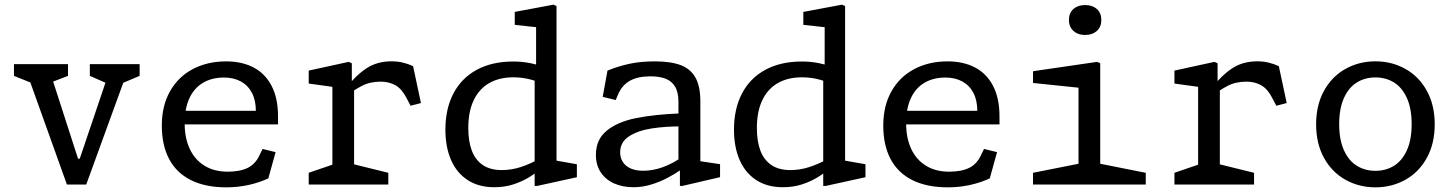

<svg xmlns="http://www.w3.org/2000/svg" viewBox="-20 -793 6240 825"><path d="M97 -476.2 127.7 -431.7 40 -467V-517.5H272.2V-467L180.2 -431.7L197.5 -476.2L315.3 -111.2H322.7L446.2 -476.2L446.5 -431.7L366 -467V-517.5H580V-467L496.3 -431.7L523.8 -476.2L350.5 0H267.5Z M675.3 -253.7Q675.3 -338.2 710.4 -400.5Q745.5 -462.8 808.3 -496.1Q871.2 -529.3 951.8 -529.3Q1019.2 -529.3 1069.3 -503.2Q1119.5 -477 1147.1 -424Q1174.7 -371 1174.7 -292.3V-258.5H755.3V-316.8H1101L1079.5 -294.7V-314.7Q1079.5 -361.2 1062.7 -393.7Q1045.8 -426.2 1014.9 -443Q984 -459.8 942.8 -459.8Q890.3 -459.8 852.2 -437.3Q814.2 -414.8 793.8 -370.8Q773.5 -326.7 773.5 -263.7Q773.5 -200.3 795.2 -153.5Q817 -106.7 858.7 -81Q900.3 -55.3 958.5 -55.3Q1012.2 -55.3 1045.7 -72.3Q1079.2 -89.3 1096.7 -129.5L1108.2 -153L1164.2 -139.3L1133 -26.5Q1094.8 -8.7 1048.6 1.7Q1002.3 12 952.7 12Q863 12 800.9 -18.8Q738.8 -49.5 707.1 -109Q675.3 -168.5 675.3 -253.7Z M1306.5 -50.5 1428.3 -92.3 1408.2 -53.5V-448.3L1434.3 -416.3L1306.5 -434V-489.7L1478.5 -527.2L1491.8 -521V-432.7L1501.5 -425.7V-50.7L1479.2 -92.3L1648.5 -50.5V0H1306.5ZM1617.3 -442.2H1616.2Q1569.8 -442.2 1534.7 -423.9Q1499.5 -405.7 1464.8 -377.5L1464 -377L1470.5 -418.8Q1508.3 -468.7 1554.1 -499.1Q1599.8 -529.5 1662.3 -529.5Q1688 -529.5 1710.9 -524.1Q1733.8 -518.7 1755 -508.7L1788.8 -350.2L1744.2 -338.7L1726.8 -371.7Q1707 -410.7 1679.8 -426.2Q1652.7 -441.8 1617.3 -442.2Z M2277.3 -471.8 2283.5 -483.8V-700.3L2305.8 -673.8L2191.8 -686.2V-741.8L2358.2 -773L2371.3 -767V-80.2L2349.2 -106.7L2458.8 -87.2V-31.5L2287.7 6H2277.3ZM2336.3 -501.2V-424.3L2320.5 -431Q2284 -445.5 2252.4 -453.2Q2220.8 -460.8 2185.5 -460.8Q2126.7 -460.8 2083.3 -436.7Q2040 -412.5 2016.1 -363.7Q1992.2 -314.8 1992.2 -242.7Q1992.2 -185.2 2007.6 -145.1Q2023 -105 2055 -83.6Q2087 -62.2 2136.3 -62.2Q2177.8 -62.2 2217.5 -75.2Q2257.2 -88.2 2298.5 -110.8Q2304.2 -114 2309.8 -117.2L2313.2 -75.3Q2285.7 -51.7 2255.8 -32.8Q2225.8 -14 2187.4 -1.2Q2149 11.5 2104.3 11.5Q2036 11.5 1988.7 -19.8Q1941.3 -51.2 1917.6 -106.8Q1893.8 -162.3 1893.8 -235.8Q1893.8 -325.2 1928.2 -391.2Q1962.7 -457.3 2028.4 -493Q2094.2 -528.7 2185.5 -528.7Q2224.5 -528.7 2260.2 -521.3Q2296 -514 2336.3 -501.2Z M2901.5 -74.7 2895.2 -86.5V-355.3Q2895.2 -397.3 2880.2 -421.5Q2865.2 -445.7 2838.3 -455.5Q2811.5 -465.3 2772.7 -465Q2719.7 -464.7 2686.1 -445.7Q2652.5 -426.7 2635.8 -387.2L2625.7 -363.2L2569.7 -376.8L2590.3 -489.7Q2635 -508 2683.8 -518.7Q2732.5 -529.3 2793.3 -529.3Q2862.3 -529.3 2904.8 -513.2Q2947.3 -497 2968.3 -459.7Q2989.3 -422.3 2989.3 -358.3V-77.3L2967 -103.7L3074 -87.5V-31.8L2911.8 6H2901.5ZM2540.5 -127.7Q2540.5 -193.5 2586.9 -231.4Q2633.3 -269.3 2712 -285.3Q2790.7 -301.3 2904.7 -305.8L2912.5 -250Q2841.5 -250.3 2781.9 -241.4Q2722.3 -232.5 2683.5 -207.6Q2644.7 -182.7 2644.7 -138.3Q2644.7 -114.7 2656.4 -96.7Q2668.2 -78.7 2690.3 -69Q2712.5 -59.3 2743.7 -59.3Q2785.8 -59.3 2828.6 -74.9Q2871.3 -90.5 2913.3 -120.2V-68.5L2910.5 -66.5Q2879.3 -45 2846.5 -27.8Q2813.7 -10.7 2776.5 0.4Q2739.3 11.5 2702.2 11.5Q2655.5 11.5 2618.8 -4.8Q2582.2 -21.2 2561.3 -52.6Q2540.5 -84 2540.5 -127.7Z M3517.3 -471.8 3523.5 -483.8V-700.3L3545.8 -673.8L3431.8 -686.2V-741.8L3598.2 -773L3611.3 -767V-80.2L3589.2 -106.7L3698.8 -87.2V-31.5L3527.7 6H3517.3ZM3576.3 -501.2V-424.3L3560.5 -431Q3524 -445.5 3492.4 -453.2Q3460.8 -460.8 3425.5 -460.8Q3366.7 -460.8 3323.3 -436.7Q3280 -412.5 3256.1 -363.7Q3232.2 -314.8 3232.2 -242.7Q3232.2 -185.2 3247.6 -145.1Q3263 -105 3295 -83.6Q3327 -62.2 3376.3 -62.2Q3417.8 -62.2 3457.5 -75.2Q3497.2 -88.2 3538.5 -110.8Q3544.2 -114 3549.8 -117.2L3553.2 -75.3Q3525.7 -51.7 3495.8 -32.8Q3465.8 -14 3427.4 -1.2Q3389 11.5 3344.3 11.5Q3276 11.5 3228.7 -19.8Q3181.3 -51.2 3157.6 -106.8Q3133.8 -162.3 3133.8 -235.8Q3133.8 -325.2 3168.2 -391.2Q3202.7 -457.3 3268.4 -493Q3334.2 -528.7 3425.5 -528.7Q3464.5 -528.7 3500.2 -521.3Q3536 -514 3576.3 -501.2Z M3775.3 -253.7Q3775.3 -338.2 3810.4 -400.5Q3845.5 -462.8 3908.3 -496.1Q3971.2 -529.3 4051.8 -529.3Q4119.2 -529.3 4169.3 -503.2Q4219.5 -477 4247.1 -424Q4274.7 -371 4274.7 -292.3V-258.5H3855.3V-316.8H4201L4179.5 -294.7V-314.7Q4179.5 -361.2 4162.7 -393.7Q4145.8 -426.2 4114.9 -443Q4084 -459.8 4042.8 -459.8Q3990.3 -459.8 3952.2 -437.3Q3914.2 -414.8 3893.8 -370.8Q3873.5 -326.7 3873.5 -263.7Q3873.5 -200.3 3895.2 -153.5Q3917 -106.7 3958.7 -81Q4000.3 -55.3 4058.5 -55.3Q4112.2 -55.3 4145.7 -72.3Q4179.2 -89.3 4196.7 -129.5L4208.2 -153L4264.2 -139.3L4233 -26.5Q4194.8 -8.7 4148.6 1.7Q4102.3 12 4052.7 12Q3963 12 3900.9 -18.8Q3838.8 -49.5 3807.1 -109Q3775.3 -168.5 3775.3 -253.7Z M4418.7 -50.5 4636.7 -93.8 4614.3 -52.2V-445.5L4640.3 -413.5L4418.8 -436.5V-487L4694.3 -527.2L4707.5 -521.2V-52.2L4685.2 -93.8L4903.2 -50.5V0H4418.7ZM4573 -707.3Q4573 -737 4592.2 -754.2Q4611.5 -771.3 4642.7 -771.3Q4673.8 -771.3 4693.1 -754.2Q4712.3 -737 4712.3 -707.3Q4712.3 -677.5 4693.1 -660.2Q4673.8 -642.8 4642.7 -642.8Q4622.2 -642.8 4606.4 -650.6Q4590.7 -658.3 4581.8 -673.1Q4573 -687.8 4573 -707.3Z M5026.5 -50.5 5148.3 -92.3 5128.2 -53.5V-448.3L5154.3 -416.3L5026.5 -434V-489.7L5198.5 -527.2L5211.8 -521V-432.7L5221.5 -425.7V-50.7L5199.2 -92.3L5368.5 -50.5V0H5026.5ZM5337.3 -442.2H5336.2Q5289.8 -442.2 5254.7 -423.9Q5219.5 -405.7 5184.8 -377.5L5184 -377L5190.5 -418.8Q5228.3 -468.7 5274.1 -499.1Q5319.8 -529.5 5382.3 -529.5Q5408 -529.5 5430.9 -524.1Q5453.8 -518.7 5475 -508.7L5508.8 -350.2L5464.2 -338.7L5446.8 -371.7Q5427 -410.7 5399.8 -426.2Q5372.7 -441.8 5337.3 -442.2Z M5635.2 -258.8Q5635.2 -341.7 5669.2 -403.2Q5703.3 -464.7 5761.6 -497.1Q5819.8 -529.5 5890 -529.5Q5960.2 -529.5 6018.4 -497.1Q6076.7 -464.7 6110.8 -403.2Q6144.8 -341.7 6144.8 -258.8Q6144.8 -175.8 6110.8 -114.3Q6076.7 -52.8 6018.4 -20.4Q5960.2 12 5890 12Q5819.8 12 5761.6 -20.4Q5703.3 -52.8 5669.2 -114.3Q5635.2 -175.8 5635.2 -258.8ZM6045.7 -259.7Q6045.7 -326.8 6025.2 -371.9Q6004.8 -417 5969.8 -438.7Q5934.7 -460.3 5890 -460.3Q5845.3 -460.3 5810.2 -438.7Q5775.2 -417 5754.8 -371.9Q5734.3 -326.8 5734.3 -259.7Q5734.3 -192.3 5754.8 -147.3Q5775.2 -102.3 5810.2 -80.7Q5845.3 -59 5890 -59Q5934.7 -59 5969.8 -80.7Q6004.8 -102.3 6025.2 -147.3Q6045.7 -192.3 6045.7 -259.7Z"/></svg>

Font: Monaspace Xenon Var
Style: Regular
Weight: 400
Designer: Riley Cran and the Lettermatic Team
Version: Version 1.000 (Monaspace Xenon Var)